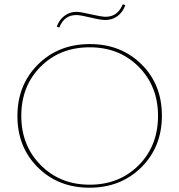

<svg xmlns="http://www.w3.org/2000/svg" viewBox="-20 -868 834 893"><path d="M256 -740 244 -744Q255 -776 280 -794.5Q305 -813 335 -813Q353 -813 402.5 -801.5Q452 -790 472 -790Q527 -790 551 -848L563 -844Q551 -811 526.5 -793Q502 -775 470 -775Q448 -775 401 -786.5Q354 -798 335 -798Q278 -798 256 -740ZM396 5Q251 5 156 -89.5Q61 -184 61 -328Q61 -473 156.5 -568Q252 -663 398 -663Q543 -663 638 -569Q733 -475 733 -330Q733 -185 637.5 -90Q542 5 396 5ZM397 -9Q535 -9 625 -99.5Q715 -190 715 -329Q715 -467 625 -557.5Q535 -648 397 -648Q259 -648 169 -558Q79 -468 79 -329Q79 -191 169.5 -100Q260 -9 397 -9Z"/></svg>

Font: EauTestSC Thin
Style: Regular
Weight: 250
Designer: Christian Thalmann (Catharsis Fonts)
Version: Version 0.001;PS 000.001;hotconv 1.0.88;makeotf.lib2.5.64775